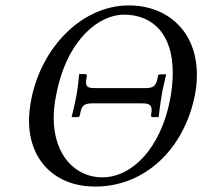

<svg xmlns="http://www.w3.org/2000/svg" viewBox="-20 -678 746 708"><path d="M699 -329C704 -355 706 -380 706 -403C706 -559 601 -658 455 -658C284 -658 133 -506 95 -310C90 -283 87 -258 87 -234C87 -82 188 10 331 10C515 10 660 -129 699 -329ZM436 -624C544 -624 617 -552 617 -410C617 -380 614 -347 607 -310C572 -131 467 -24 357 -24C260 -24 178 -103 178 -244C178 -270 181 -297 187 -327C227 -537 349 -624 436 -624ZM509 -353H338C310 -353 297 -354 297 -375C297 -379 298 -384 299 -390L300 -397C301 -400 301 -404 294 -405H272C272 -405 268 -360 263 -332C257 -298 244 -246 244 -246H266C270 -246 273 -248 275 -254L276 -261C282 -294 295 -297 328 -297H499C524 -297 539 -295 539 -273C539 -270 539 -266 538 -261L537 -254C536 -247 541 -246 543 -246H565C565 -246 571 -298 577 -332C582 -360 593 -404 593 -404H570C566 -404 563 -402 562 -396L561 -390C555 -356 541 -353 509 -353Z"/></svg>

Font: Libertinus Serif
Style: Italic
Weight: 400
Italic angle: -12°
Designer: Philipp H. Poll, Khaled Hosny
Foundry: Caleb Maclennan
Version: Version 7.050;RELEASE